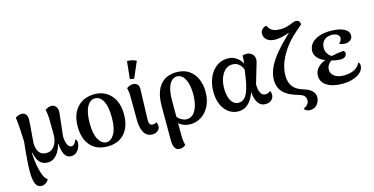

<svg xmlns="http://www.w3.org/2000/svg" viewBox="-92 -1232 3748 1926"><g transform="rotate(-15 1782.5 -269.0)"><path d="M145 225Q112 225 93.5 201.5Q75 178 68 124Q61 70 66.5 -22Q72 -114 87 -250L79 -405Q76 -448 73.5 -468.5Q71 -489 68 -501Q77 -509 94.5 -517Q112 -525 134 -525Q161 -525 176.5 -506.5Q192 -488 192 -453Q192 -432 189.5 -400.5Q187 -369 184 -333.5Q181 -298 178.5 -265Q176 -232 174 -208Q174 -177 183 -148Q192 -119 214 -100Q236 -81 276 -81Q313 -81 339.5 -103.5Q366 -126 379 -164Q392 -202 392 -245Q392 -347 390 -407Q388 -467 377 -501Q397 -515 412 -520Q427 -525 444 -525Q472 -525 491 -500Q510 -475 503 -426L478 -201Q478 -178 481.5 -157Q485 -136 492 -118.5Q499 -101 509.5 -91Q520 -81 534 -81Q551 -81 562 -92Q573 -103 580 -117Q587 -131 590 -139Q596 -134 601 -126Q606 -118 606 -101Q606 -76 594 -49Q582 -22 560 -4Q538 14 506 14Q477 14 457 -5Q437 -24 426.5 -59Q416 -94 414 -140H411Q400 -100 380.5 -64.5Q361 -29 332 -7.5Q303 14 265 14Q221 14 195.5 -6.5Q170 -27 157 -58.5Q144 -90 137 -123H133Q134 -82 140 -34.5Q146 13 156.5 57Q167 101 182 131Q191 151 202 162Q213 173 218 177Q206 200 186 212.5Q166 225 145 225Z M885 14Q771 14 708 -57.5Q645 -129 645 -256Q645 -342 675.5 -402.5Q706 -463 761.5 -495Q817 -527 890 -527Q960 -527 1012.5 -495Q1065 -463 1095.5 -402.5Q1126 -342 1126 -256Q1126 -129 1062.5 -57.5Q999 14 885 14ZM885 -29Q933 -29 966.5 -87Q1000 -145 1000 -256Q1000 -369 968.5 -427Q937 -485 885 -485Q834 -485 802 -427Q770 -369 770 -256Q770 -145 803.5 -87Q837 -29 885 -29Z M1351 14Q1292 14 1264 -36Q1236 -86 1236 -166L1235 -391Q1235 -432 1232 -456.5Q1229 -481 1224 -500Q1243 -514 1258 -519Q1273 -524 1291 -524Q1316 -524 1335 -506.5Q1354 -489 1350 -444L1341 -155Q1338 -117 1347 -99Q1356 -81 1382 -81Q1391 -81 1400.5 -84Q1410 -87 1418 -94Q1424 -87 1426.5 -74.5Q1429 -62 1429 -52Q1429 -21 1405.5 -3.5Q1382 14 1351 14ZM1317 -574Q1307 -575 1294 -577Q1281 -579 1274 -583L1293 -763Q1317 -764 1346 -757Q1375 -750 1389 -740Z M1581 225Q1555 225 1541 213Q1527 201 1520.5 182Q1514 163 1513 140Q1512 117 1512 95V-231Q1512 -315 1530 -372Q1548 -429 1580 -463Q1612 -497 1653.5 -512Q1695 -527 1741 -527Q1821 -527 1873 -490Q1925 -453 1950 -393Q1975 -333 1975 -265Q1975 -176 1942.5 -113.5Q1910 -51 1858 -18.5Q1806 14 1746 14Q1683 14 1638 -20Q1593 -54 1559 -110L1593 -159Q1616 -96 1652 -70Q1688 -44 1722 -44Q1764 -44 1792.5 -74Q1821 -104 1835 -156Q1849 -208 1849 -271Q1849 -335 1835.5 -383Q1822 -431 1797 -458Q1772 -485 1736 -485Q1707 -485 1682 -462.5Q1657 -440 1642 -390Q1627 -340 1627 -257V80Q1627 103 1629 138Q1631 173 1640 201Q1633 208 1616.5 216.5Q1600 225 1581 225Z M2242 14Q2207 14 2173 -1.5Q2139 -17 2111 -49Q2083 -81 2066.5 -129.5Q2050 -178 2050 -244Q2050 -318 2076.5 -383Q2103 -448 2154 -487.5Q2205 -527 2275 -527Q2317 -527 2349 -509Q2381 -491 2402.5 -463.5Q2424 -436 2433 -404L2417 -345Q2412 -391 2382 -424Q2352 -457 2305 -457Q2267 -457 2240 -437Q2213 -417 2195.5 -385.5Q2178 -354 2170.5 -318Q2163 -282 2163 -248Q2163 -197 2175 -156Q2187 -115 2210.5 -92Q2234 -69 2269 -69Q2294 -69 2313.5 -81.5Q2333 -94 2347 -116Q2361 -138 2371 -168.5Q2381 -199 2389 -235.5Q2397 -272 2402 -313L2419 -421Q2424 -450 2426 -475Q2428 -500 2426 -516Q2432 -519 2443.5 -521Q2455 -523 2465 -523Q2495 -523 2516.5 -508.5Q2538 -494 2546.5 -469Q2555 -444 2544 -409L2483 -202Q2483 -145 2500 -113Q2517 -81 2548 -81Q2565 -81 2577.5 -86Q2590 -91 2601 -102Q2612 -86 2612 -63Q2612 -29 2587.5 -7.5Q2563 14 2524 14Q2475 14 2446.5 -29.5Q2418 -73 2415 -157L2420 -155Q2406 -107 2382 -68.5Q2358 -30 2323.5 -8Q2289 14 2242 14Z M2941 188Q2901 188 2881 158Q2897 150 2910 140.5Q2923 131 2931.5 117.5Q2940 104 2940 86Q2940 65 2932.5 51Q2925 37 2909.5 27.5Q2894 18 2869 11L2838 1Q2800 -11 2768.5 -28Q2737 -45 2714 -69.5Q2691 -94 2679 -126Q2667 -158 2667 -199Q2667 -245 2685 -295.5Q2703 -346 2741.5 -402.5Q2780 -459 2841.5 -524Q2903 -589 2990 -665L2980 -634Q2934 -615 2882.5 -600.5Q2831 -586 2787 -586Q2751 -586 2725.5 -597.5Q2700 -609 2686 -629.5Q2672 -650 2672 -677Q2672 -702 2691 -722Q2710 -742 2736 -743Q2745 -721 2760 -705.5Q2775 -690 2800 -681.5Q2825 -673 2862 -673Q2893 -673 2917 -678Q2941 -683 2962 -691Q2984 -699 2999.5 -706Q3015 -713 3030 -713Q3052 -713 3063.5 -701Q3075 -689 3075 -666L3018 -617Q2974 -580 2938 -540Q2902 -500 2874.5 -458.5Q2847 -417 2828 -375Q2809 -333 2799.5 -292Q2790 -251 2790 -210Q2790 -172 2799 -144Q2808 -116 2824 -95Q2840 -74 2863.5 -59.5Q2887 -45 2917 -35L2940 -27Q2962 -20 2981 -10Q3000 0 3014 13.5Q3028 27 3035.5 43.5Q3043 60 3043 81Q3043 107 3031 131.5Q3019 156 2996.5 172Q2974 188 2941 188Z M3324 17Q3222 17 3163 -21Q3104 -59 3104 -123Q3104 -174 3140.5 -210.5Q3177 -247 3238 -264L3240 -252Q3184 -264 3148.5 -299Q3113 -334 3113 -375Q3113 -422 3141.5 -456Q3170 -490 3221 -508.5Q3272 -527 3340 -527Q3432 -527 3481.5 -501Q3531 -475 3531 -431Q3531 -402 3509.5 -384Q3488 -366 3454 -366Q3435 -366 3418.5 -370.5Q3402 -375 3393 -381Q3408 -392 3415 -406.5Q3422 -421 3422 -434Q3422 -457 3399.5 -471Q3377 -485 3344 -485Q3292 -485 3262.5 -456Q3233 -427 3233 -376Q3233 -347 3251 -318Q3269 -289 3301 -275L3300 -249Q3269 -240 3247.5 -213.5Q3226 -187 3226 -155Q3226 -112 3262.5 -86Q3299 -60 3360 -60Q3399 -60 3432.5 -69.5Q3466 -79 3491.5 -98.5Q3517 -118 3530 -149Q3538 -143 3542 -134.5Q3546 -126 3546 -116Q3546 -74 3514.5 -44Q3483 -14 3432 1.5Q3381 17 3324 17ZM3373 -224Q3344 -224 3317 -228.5Q3290 -233 3266 -242L3282 -279Q3314 -286 3348 -291.5Q3382 -297 3419 -299Q3432 -286 3432 -272Q3432 -253 3416.5 -238.5Q3401 -224 3373 -224Z"/></g></svg>

Font: Arima SemiBold
Style: Regular
Weight: 600
Designer: Joana Correia and Natanael Gama
Foundry: NDISCOVER
Version: Version 1.101;gftools[0.9.23]